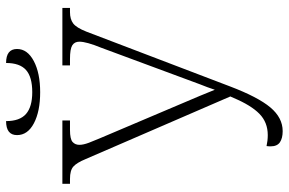

<svg xmlns="http://www.w3.org/2000/svg" viewBox="-179 -760 949 631"><g transform="rotate(-90 295.5 -444.5)"><path d="M180 10Q157 10 143.5 1Q130 -8 130 -30Q130 -37 131 -43Q149 -39 167 -39Q209 -39 237 -66.5Q265 -94 289 -151L294 -162L88 -638Q76 -667 63.5 -678Q51 -689 23 -689H7V-714H215V-689H184Q154 -689 144.5 -680.5Q135 -672 135 -658Q135 -645 142 -626.5Q149 -608 156 -592L296 -262Q301 -249 306 -237.5Q311 -226 316 -213Q320 -226 324.5 -237.5Q329 -249 334 -262L454 -586Q474 -635 474 -658Q474 -674 462 -681.5Q450 -689 417 -689H396V-714H585V-689H571Q548 -689 534 -678.5Q520 -668 507 -635L327 -163Q292 -71 258 -30.5Q224 10 180 10ZM308 -787Q245 -787 206 -807.5Q167 -828 167 -863Q167 -899 213 -899Q213 -854 236.5 -833.5Q260 -813 308 -813Q358 -813 381 -833.5Q404 -854 404 -899Q450 -899 450 -863Q450 -829 410.5 -808Q371 -787 308 -787Z"/></g></svg>

Font: Noto Serif SemiCondensed ExtraLight
Style: Regular
Weight: 200
Width: 4
Designer: Monotype Design Team
Foundry: Monotype Imaging Inc.
Version: Version 2.014